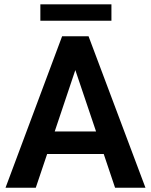

<svg xmlns="http://www.w3.org/2000/svg" viewBox="-20 -881 707 901"><path d="M520 0 466.8 -158.2H201.2L147.9 0H5.9L271.5 -710.9H395.5L662.6 0ZM236.8 -264.2H430.7L333.5 -552.2ZM502.9 -860.8V-783.7H169.4V-860.8Z"/></svg>

Font: Vazirmatn RD FD SemiBold
Style: Regular
Weight: 600
Designer: Saber Rastikerdar
Foundry: Saber Rastikerdar
Version: Version 33.003